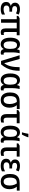

<svg xmlns="http://www.w3.org/2000/svg" viewBox="2344 -3176 844 5571"><g transform="rotate(90 2765.5 -391.0)"><path d="M319 -321V-242H261Q219 -242 192.5 -232Q166 -222 153.5 -203Q141 -184 141 -155Q141 -127 154 -109Q167 -91 192 -82.5Q217 -74 250 -74Q296 -74 334 -86Q372 -98 402 -114V-26Q382 -15 357.5 -6.5Q333 2 304 6Q275 10 239 10Q169 10 124 -10.5Q79 -31 58 -66.5Q37 -102 37 -148Q37 -205 67.5 -236.5Q98 -268 146 -280V-285Q105 -299 81.5 -329.5Q58 -360 58 -408Q58 -453 82 -485Q106 -517 148 -533Q190 -549 244 -549Q275 -549 302.5 -545Q330 -541 355.5 -532.5Q381 -524 405 -511L369 -433Q341 -448 312 -457Q283 -466 248 -466Q203 -466 180 -448.5Q157 -431 157 -399Q157 -357 186.5 -339Q216 -321 273 -321Z M949 -76Q961 -76 973 -79Q985 -82 994 -87V-8Q983 -1 962.5 4Q942 9 917 9Q862 9 833.5 -25.5Q805 -60 805 -131V-455H641V0H538V-455H443V-500L510 -539H1003V-455H909V-136Q909 -103 920 -89.5Q931 -76 949 -76Z M1287 -75Q1327 -75 1351.5 -95Q1376 -115 1387.5 -156.5Q1399 -198 1399 -261V-268Q1399 -365 1373.5 -414Q1348 -463 1285 -463Q1231 -463 1205.5 -412.5Q1180 -362 1180 -267Q1180 -170 1206 -122.5Q1232 -75 1287 -75ZM1259 10Q1175 10 1124.5 -60.5Q1074 -131 1074 -268Q1074 -405 1125.5 -477Q1177 -549 1267 -549Q1317 -549 1350.5 -528Q1384 -507 1406 -465H1412Q1416 -484 1423.5 -504.5Q1431 -525 1441 -539H1526Q1519 -517 1513 -483Q1507 -449 1503.5 -410Q1500 -371 1500 -333V-136Q1500 -104 1510.5 -89.5Q1521 -75 1537 -75Q1544 -75 1552.5 -77Q1561 -79 1565 -80V-2Q1561 1 1552 4Q1543 7 1532 8.5Q1521 10 1512 10Q1470 10 1445 -8.5Q1420 -27 1408 -73H1400Q1387 -49 1367 -30Q1347 -11 1320.5 -0.5Q1294 10 1259 10Z M1583 -539H1691L1777 -234Q1784 -212 1790.5 -186Q1797 -160 1803 -136Q1809 -112 1811 -95H1815Q1847 -133 1869 -181.5Q1891 -230 1904.5 -286.5Q1918 -343 1924 -406.5Q1930 -470 1930 -539H2034Q2034 -434 2017 -342.5Q2000 -251 1959 -167Q1918 -83 1848 0H1748Z M2325 -75Q2365 -75 2389.5 -95Q2414 -115 2425.5 -156.5Q2437 -198 2437 -261V-268Q2437 -365 2411.5 -414Q2386 -463 2323 -463Q2269 -463 2243.5 -412.5Q2218 -362 2218 -267Q2218 -170 2244 -122.5Q2270 -75 2325 -75ZM2297 10Q2213 10 2162.5 -60.5Q2112 -131 2112 -268Q2112 -405 2163.5 -477Q2215 -549 2305 -549Q2355 -549 2388.5 -528Q2422 -507 2444 -465H2450Q2454 -484 2461.5 -504.5Q2469 -525 2479 -539H2564Q2557 -517 2551 -483Q2545 -449 2541.5 -410Q2538 -371 2538 -333V-136Q2538 -104 2548.5 -89.5Q2559 -75 2575 -75Q2582 -75 2590.5 -77Q2599 -79 2603 -80V-2Q2599 1 2590 4Q2581 7 2570 8.5Q2559 10 2550 10Q2508 10 2483 -8.5Q2458 -27 2446 -73H2438Q2425 -49 2405 -30Q2385 -11 2358.5 -0.5Q2332 10 2297 10Z M3105 -242Q3105 -168 3079 -111Q3053 -54 3004 -22Q2955 10 2883 10Q2815 10 2765.5 -21Q2716 -52 2689.5 -111.5Q2663 -171 2663 -258Q2663 -357 2693.5 -419Q2724 -481 2783 -510.5Q2842 -540 2926 -540H3145V-457H3032Q3066 -418 3085.5 -364.5Q3105 -311 3105 -242ZM2769 -258Q2769 -202 2781.5 -160.5Q2794 -119 2819.5 -97Q2845 -75 2884 -75Q2944 -75 2971.5 -122Q2999 -169 2999 -249Q2999 -290 2992 -325.5Q2985 -361 2972.5 -394Q2960 -427 2940 -457H2916Q2841 -457 2805 -411Q2769 -365 2769 -258Z M3557 -539V-455H3395V-165Q3395 -117 3413.5 -95.5Q3432 -74 3463 -74Q3482 -74 3501 -77.5Q3520 -81 3536 -86V-7Q3521 0 3494.5 5.5Q3468 11 3440 11Q3396 11 3362.5 -4.5Q3329 -20 3310 -57.5Q3291 -95 3291 -159V-455H3174V-500L3240 -539Z M3840 -75Q3880 -75 3904.5 -95Q3929 -115 3940.5 -156.5Q3952 -198 3952 -261V-268Q3952 -365 3926.5 -414Q3901 -463 3838 -463Q3784 -463 3758.5 -412.5Q3733 -362 3733 -267Q3733 -170 3759 -122.5Q3785 -75 3840 -75ZM3812 10Q3728 10 3677.5 -60.5Q3627 -131 3627 -268Q3627 -405 3678.5 -477Q3730 -549 3820 -549Q3870 -549 3903.5 -528Q3937 -507 3959 -465H3965Q3969 -484 3976.5 -504.5Q3984 -525 3994 -539H4079Q4072 -517 4066 -483Q4060 -449 4056.5 -410Q4053 -371 4053 -333V-136Q4053 -104 4063.5 -89.5Q4074 -75 4090 -75Q4097 -75 4105.5 -77Q4114 -79 4118 -80V-2Q4114 1 4105 4Q4096 7 4085 8.5Q4074 10 4065 10Q4023 10 3998 -8.5Q3973 -27 3961 -73H3953Q3940 -49 3920 -30Q3900 -11 3873.5 -0.5Q3847 10 3812 10ZM3823 -620Q3828 -635 3834 -657.5Q3840 -680 3845.5 -705Q3851 -730 3855.5 -753.5Q3860 -777 3862 -793H3963V-782Q3956 -758 3943.5 -727.5Q3931 -697 3916 -665.5Q3901 -634 3885 -606H3823Z M4524 -539V-455H4362V-165Q4362 -117 4380.5 -95.5Q4399 -74 4430 -74Q4449 -74 4468 -77.5Q4487 -81 4503 -86V-7Q4488 0 4461.5 5.5Q4435 11 4407 11Q4363 11 4329.5 -4.5Q4296 -20 4277 -57.5Q4258 -95 4258 -159V-455H4141V-500L4207 -539Z M4868 -321V-242H4810Q4768 -242 4741.5 -232Q4715 -222 4702.5 -203Q4690 -184 4690 -155Q4690 -127 4703 -109Q4716 -91 4741 -82.5Q4766 -74 4799 -74Q4845 -74 4883 -86Q4921 -98 4951 -114V-26Q4931 -15 4906.5 -6.5Q4882 2 4853 6Q4824 10 4788 10Q4718 10 4673 -10.5Q4628 -31 4607 -66.5Q4586 -102 4586 -148Q4586 -205 4616.5 -236.5Q4647 -268 4695 -280V-285Q4654 -299 4630.5 -329.5Q4607 -360 4607 -408Q4607 -453 4631 -485Q4655 -517 4697 -533Q4739 -549 4793 -549Q4824 -549 4851.5 -545Q4879 -541 4904.5 -532.5Q4930 -524 4954 -511L4918 -433Q4890 -448 4861 -457Q4832 -466 4797 -466Q4752 -466 4729 -448.5Q4706 -431 4706 -399Q4706 -357 4735.5 -339Q4765 -321 4822 -321Z M5470 -242Q5470 -168 5444 -111Q5418 -54 5369 -22Q5320 10 5248 10Q5180 10 5130.5 -21Q5081 -52 5054.5 -111.5Q5028 -171 5028 -258Q5028 -357 5058.5 -419Q5089 -481 5148 -510.5Q5207 -540 5291 -540H5510V-457H5397Q5431 -418 5450.5 -364.5Q5470 -311 5470 -242ZM5134 -258Q5134 -202 5146.5 -160.5Q5159 -119 5184.5 -97Q5210 -75 5249 -75Q5309 -75 5336.5 -122Q5364 -169 5364 -249Q5364 -290 5357 -325.5Q5350 -361 5337.5 -394Q5325 -427 5305 -457H5281Q5206 -457 5170 -411Q5134 -365 5134 -258Z"/></g></svg>

Font: Noto Sans Display SemiCondensed Medium
Style: Regular
Weight: 500
Width: 4
Designer: Monotype Design Team
Foundry: Monotype Imaging Inc.
Version: Version 2.003